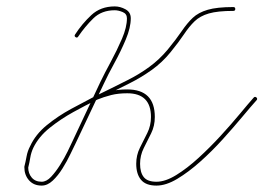

<svg xmlns="http://www.w3.org/2000/svg" viewBox="-20 -573 822 599"><path d="M272 -264Q270 -270 276 -272Q301 -283 324.5 -288.5Q348 -294 377 -294Q463 -294 463 -208Q463 -180 451.5 -157Q440 -134 428.5 -111Q417 -88 417 -62Q417 -35 428.5 -20.5Q440 -6 468 -6Q496 -6 530 -27Q564 -48 599.5 -80.5Q635 -113 668.5 -149.5Q702 -186 728.5 -218Q755 -250 771 -268Q775 -273 780 -269Q784 -265 781 -261Q763 -241 735.5 -208Q708 -175 674.5 -138Q641 -101 604.5 -68.5Q568 -36 533 -15Q498 6 468 6Q435 6 420 -12Q405 -30 405 -62Q405 -89 416.5 -112Q428 -135 439.5 -158Q451 -181 451 -208Q451 -282 377 -282Q349 -282 327 -276.5Q305 -271 280 -261Q275 -258 272 -264ZM216 -457Q211 -460 214 -465Q236 -499 265 -526Q294 -553 338 -553Q355 -553 371.5 -544Q388 -535 388 -516Q388 -487 372.5 -450Q357 -413 337 -376.5Q317 -340 304 -312Q282 -265 260 -219Q238 -173 216 -126Q210 -114 199.5 -92Q189 -70 175 -47.5Q161 -25 144.5 -9.5Q128 6 110 6Q85 6 70.5 -10.5Q56 -27 56 -51Q56 -51 56 -52Q56 -53 56 -53Q60 -69 63 -85.5Q66 -102 74 -117Q91 -154 126 -182.5Q161 -211 201.5 -233Q242 -255 275 -272Q301 -285 327 -297.5Q353 -310 378 -323Q414 -341 445.5 -364Q477 -387 503 -418Q530 -451 547 -476Q564 -501 581.5 -517.5Q599 -534 628 -542.5Q657 -551 708 -551Q714 -551 714 -545Q714 -539 708 -539Q659 -539 631.5 -531Q604 -523 587 -506.5Q570 -490 554 -466Q538 -442 512 -410Q486 -378 453 -354.5Q420 -331 384 -313Q358 -300 332 -287Q306 -274 281 -261Q248 -245 209 -223.5Q170 -202 135.5 -174.5Q101 -147 84 -112Q77 -97 74.5 -81.5Q72 -66 68 -50Q68 -50 68 -51Q68 -51 68 -51Q68 -32 79 -19Q90 -6 110 -6Q125 -6 139.5 -21.5Q154 -37 167.5 -58.5Q181 -80 191 -100.5Q201 -121 206 -132Q228 -178 249.5 -224.5Q271 -271 293 -317Q306 -344 325.5 -380Q345 -416 360.5 -452Q376 -488 376 -516Q376 -530 362.5 -535.5Q349 -541 338 -541Q297 -541 271 -515.5Q245 -490 224 -459Q221 -454 216 -457Z"/></svg>

Font: FRB American Cursive Guidelines Thin
Style: Italic
Weight: 100
Italic angle: -25°
Version: Version 2.0;Modular Font Editor K font №1